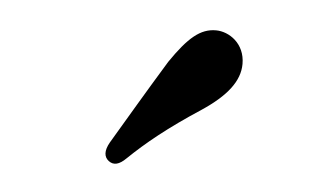

<svg xmlns="http://www.w3.org/2000/svg" viewBox="-31 -889 507 308"><g transform="rotate(5 223.0 -734.5)"><path d="M153 -624C161 -618 170 -620 181 -631C209 -658 242 -685 294 -719C333 -745 353 -770 353 -798C353 -831 327 -848 306 -848C281 -848 262 -832 234 -791C201 -737 177 -696 152 -654C144 -640 145 -630 153 -624Z"/></g></svg>

Font: 寒蝉锦书宋Pro Soft
Style: Regular
Weight: 700
Designer: 寒蝉锦书宋{Warren} 思源宋体{Ryoko NISHIZUKA 西塚涼子 (kana & ideographs); Frank Grießhammer (Latin, Greek & Cyrillic); Wenlong ZHANG 
Foundry: Adobe & ChillType
Version: Version 2.000;Glyphs 3.1.1 (3135)